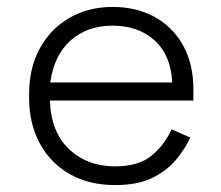

<svg xmlns="http://www.w3.org/2000/svg" viewBox="-20 -520 638 554"><path d="M312 14Q237 14 181.5 -17.5Q126 -49 95 -106Q64 -163 64 -237V-249Q64 -324 95 -380.5Q126 -437 180.5 -468.5Q235 -500 305 -500Q373 -500 425.5 -471.5Q478 -443 508 -389.5Q538 -336 538 -262V-230H124Q127 -139 179.5 -89.5Q232 -40 312 -40Q380 -40 417.5 -71Q455 -102 475 -147L529 -123Q514 -90 487.5 -58.5Q461 -27 419 -6.5Q377 14 312 14ZM125 -282H477Q473 -361 426 -403.5Q379 -446 305 -446Q232 -446 184 -403.5Q136 -361 125 -282Z"/></svg>

Font: Space Grotesk Light Light
Style: Regular
Weight: 300
Version: Version 2.000